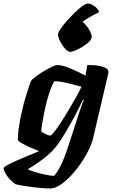

<svg xmlns="http://www.w3.org/2000/svg" viewBox="-86 -869 641 1089"><path d="M200 200Q176 200 138.5 196.5Q101 193 64 187.5Q27 182 2 176Q-32 151 -48 125.5Q-64 100 -66 85Q-64 78 -44 67Q-24 56 6 43Q36 30 70.5 15.5Q105 1 136 -12Q112 -21 85 -33Q58 -45 38 -56.5Q18 -68 16 -75Q15 -110 22 -153.5Q29 -197 39 -241Q49 -285 60.5 -322.5Q72 -360 80.5 -384.5Q89 -409 92 -413Q98 -421 117 -435Q136 -449 160.5 -464Q185 -479 206.5 -489.5Q228 -500 238 -500Q267 -500 311.5 -481.5Q356 -463 399 -440L409 -500Q419 -500 438.5 -499.5Q458 -499 479 -495Q500 -491 514.5 -483Q529 -475 529 -460Q529 -457 528.5 -454Q528 -451 527 -448L444 -93Q436 -57 416 -16.5Q396 24 369 62.5Q342 101 312 132Q282 163 253 181.5Q224 200 200 200ZM199 -100Q205 -100 221.5 -121Q238 -142 260 -175.5Q282 -209 304.5 -247Q327 -285 346.5 -319.5Q366 -354 376 -377Q326 -391 291.5 -399Q257 -407 224 -409Q214 -397 203 -368.5Q192 -340 182 -303.5Q172 -267 164.5 -230Q157 -193 152.5 -164.5Q148 -136 148 -124Q158 -115 174.5 -107.5Q191 -100 199 -100ZM220 129Q240 108 260 67Q280 26 303 -45L364 -233Q373 -259 379.5 -277Q386 -295 390 -301L385 -304Q363 -258 336 -207.5Q309 -157 282 -111.5Q255 -66 230 -35Q210 -10 181.5 14Q153 38 123.5 58Q94 78 71 91Q84 98 111 106.5Q138 115 168 121Q198 127 220 129ZM311 -575Q299 -575 283 -593Q267 -611 255 -634.5Q243 -658 243 -674Q243 -683 256.5 -703.5Q270 -724 291.5 -748.5Q313 -773 336.5 -796Q360 -819 380.5 -834Q401 -849 412 -849Q426 -849 441 -840Q456 -831 466 -819.5Q476 -808 475 -799Q455 -790 427.5 -774.5Q400 -759 382 -746Q393 -737 405 -722Q417 -707 425.5 -690Q434 -673 434 -660Q434 -647 419.5 -632.5Q405 -618 384 -605Q363 -592 343 -583.5Q323 -575 311 -575Z"/></svg>

Font: Texturina Black
Style: Italic
Weight: 900
Italic angle: -11°
Designer: Guillermo Torres Carreño
Foundry: Omnibus-Type
Version: Version 1.002; ttfautohint (v1.8.3)